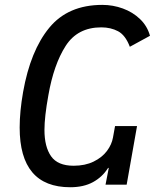

<svg xmlns="http://www.w3.org/2000/svg" viewBox="-20 -756 640 786"><path d="M60.5 -234Q60.5 -299 74.5 -379Q104.5 -548.5 181.5 -642.2Q258.5 -736 399 -736Q442.5 -736 483 -721.2Q523.5 -706.5 553.2 -678Q583 -649.5 594 -609.5L511.5 -564.5Q493.5 -612 463.5 -628Q433.5 -644 394.5 -644Q297.5 -644 248.8 -568Q200 -492 178 -366Q162 -278 162 -224Q162 -155 189.2 -116.2Q216.5 -77.5 281.5 -77.5Q328.5 -77.5 363.2 -94.5Q398 -111.5 417.8 -138Q437.5 -164.5 442.5 -193L451 -240H541L498.5 0H412L425.5 -69.5L421 -66.5Q399 -31.5 360.8 -10.5Q322.5 10.5 267.5 10.5Q60.5 10.5 60.5 -234Z"/></svg>

Font: JuliaMono Medium
Style: Italic
Weight: 500
Italic angle: -9°
Monospace: yes
Designer: cormullion
Foundry: corm
Version: Version 0.054; ttfautohint (v1.8.4)